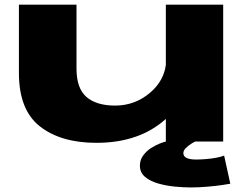

<svg xmlns="http://www.w3.org/2000/svg" viewBox="-20 -606 1072 822"><path d="M690 0V-97Q577 5.5 392.5 5.5Q241 5.5 151 -64.8Q61 -135 61 -293.5V-586H307.5V-312.5Q307.5 -228 350 -191Q392.5 -154 473 -154Q560.5 -154 626.5 -212.5Q681 -261 690 -328V-586H935.5V0ZM796 196.5Q766.5 196.5 729.5 193Q692.5 189.5 658 179.8Q623.5 170 601.2 151.5Q579 133 579 103.5Q579 78.5 592.8 59.8Q606.5 41 626.2 28.2Q646 15.5 664 8.5Q682 1.5 690.5 0H816Q810.5 2 798.2 9.8Q786 17.5 775.5 28Q765 38.5 765 49.5Q765 77 819.5 77Q839 77 862.8 75Q886.5 73 907.5 69Q928.5 65 939.5 60L966 180.5Q959.5 182 932.5 186Q905.5 190 868.8 193.2Q832 196.5 796 196.5Z"/></svg>

Font: Anybody UltraExpanded ExtraBold
Style: Regular
Weight: 800
Width: 9
Designer: Tyler Finck
Foundry: Etcetera Type Company
Version: Version 1.010; ttfautohint (v1.8.3) -l 8 -r 50 -G 200 -x 14 